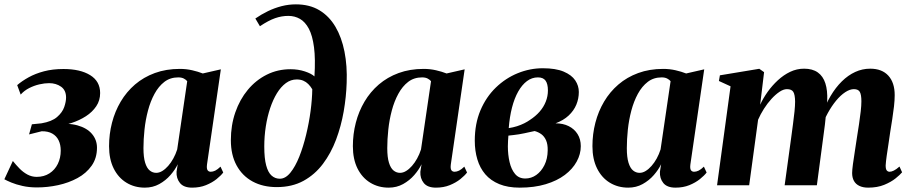

<svg xmlns="http://www.w3.org/2000/svg" viewBox="-32 -851 4184 882"><path d="M138 10Q101.5 10 71.5 3.2Q41.5 -3.5 20 -12.5Q-1.5 -21.5 -12 -27.5L27 -111.5Q41 -94 57.5 -77Q74 -60 94 -49.2Q114 -38.5 136.5 -38.5Q170 -38.5 195 -54.5Q220 -70.5 233.5 -98Q247 -125.5 247 -159Q247 -186.5 237.2 -206.5Q227.5 -226.5 208 -237.5Q188.5 -248.5 159.5 -248L101.5 -233.5L114.5 -280L158.5 -284.5Q206 -292.5 230.2 -313.5Q254.5 -334.5 263 -359.2Q271.5 -384 271.5 -403Q271.5 -436.5 248.5 -452.8Q225.5 -469 193.5 -469Q173 -469 149 -463.5Q125 -458 102.2 -446.5Q79.5 -435 63 -416.5L47 -460Q69 -479 99.8 -496Q130.5 -513 170.2 -523.5Q210 -534 259.5 -534Q336.5 -534 382.2 -505.8Q428 -477.5 428 -423.5Q428 -389.5 410.2 -363Q392.5 -336.5 362.8 -317.2Q333 -298 297 -286.2Q261 -274.5 224.5 -270L216.5 -278Q279.5 -287.5 323.5 -275.2Q367.5 -263 390.5 -235.8Q413.5 -208.5 413.5 -172.5Q413.5 -124.5 389 -89.8Q364.5 -55 324 -33Q283.5 -11 235 -0.5Q186.5 10 138 10Z M919 -96Q916.5 -76.5 921.5 -69.2Q926.5 -62 936 -62Q946 -62 956.8 -67.2Q967.5 -72.5 981 -85.5L993.5 -58.5Q983 -44.5 962.8 -28.2Q942.5 -12 914.2 -0.5Q886 11 850.5 11Q812 11 794.8 -10.2Q777.5 -31.5 779 -62L784.5 -96.5Q772.5 -71.5 751 -46.8Q729.5 -22 699.8 -5.5Q670 11 633.5 11Q586 11 548.8 -11.8Q511.5 -34.5 490.2 -77.2Q469 -120 469 -179.5Q469 -235 482.5 -287.2Q496 -339.5 522.5 -384.2Q549 -429 588.2 -462.8Q627.5 -496.5 679.2 -515.5Q731 -534.5 794 -534.5Q824 -534.5 851 -528.2Q878 -522 899.5 -513.5L982.5 -532.5ZM828 -478Q823 -484.5 812.8 -490Q802.5 -495.5 787 -495.5Q750 -495.5 723.2 -475Q696.5 -454.5 677.8 -420Q659 -385.5 647.8 -343Q636.5 -300.5 631.8 -255.8Q627 -211 627 -170.5Q627 -128.5 634.8 -103.5Q642.5 -78.5 655.8 -67.8Q669 -57 685.5 -57Q699.5 -57 713.5 -65.5Q727.5 -74 740.5 -88.8Q753.5 -103.5 764.2 -123Q775 -142.5 782 -164.5Z M1239.5 8.5Q1176 8.5 1128.5 -17.2Q1081 -43 1054.8 -91.2Q1028.5 -139.5 1028.5 -207Q1028.5 -275.5 1049 -334.8Q1069.5 -394 1106.5 -438.5Q1143.5 -483 1193.5 -508Q1243.5 -533 1302.5 -533Q1338 -533 1368.2 -523Q1398.5 -513 1412.5 -500Q1417.5 -580 1410.5 -633.8Q1403.5 -687.5 1386.8 -719Q1370 -750.5 1346 -764.2Q1322 -778 1292.5 -778Q1262 -778 1231.8 -767.5Q1201.5 -757 1162 -730.5L1141 -766Q1168.5 -785 1199 -799.8Q1229.5 -814.5 1261.8 -822.8Q1294 -831 1327 -831Q1390 -831 1435 -804Q1480 -777 1508.8 -728.2Q1537.5 -679.5 1550.5 -613.8Q1563.5 -548 1560.5 -470.5Q1558.5 -406 1546.8 -338.8Q1535 -271.5 1511.8 -209.5Q1488.5 -147.5 1451.5 -98.2Q1414.5 -49 1362 -20.2Q1309.5 8.5 1239.5 8.5ZM1253.5 -30Q1279.5 -30 1302 -57.8Q1324.5 -85.5 1342.8 -131.2Q1361 -177 1374.2 -231.8Q1387.5 -286.5 1394.8 -341.5Q1402 -396.5 1402.5 -441Q1394.5 -454.5 1384.2 -464.8Q1374 -475 1361 -480.5Q1348 -486 1331 -486Q1304 -486 1281.2 -469.2Q1258.5 -452.5 1240.2 -422.8Q1222 -393 1209 -354Q1196 -315 1189 -270Q1182 -225 1182 -178Q1182 -123.5 1190.8 -91Q1199.5 -58.5 1215.8 -44.2Q1232 -30 1253.5 -30Z M2039 -96Q2036.5 -76.5 2041.5 -69.2Q2046.5 -62 2056 -62Q2066 -62 2076.8 -67.2Q2087.5 -72.5 2101 -85.5L2113.5 -58.5Q2103 -44.5 2082.8 -28.2Q2062.5 -12 2034.2 -0.5Q2006 11 1970.5 11Q1932 11 1914.8 -10.2Q1897.5 -31.5 1899 -62L1904.5 -96.5Q1892.5 -71.5 1871 -46.8Q1849.5 -22 1819.8 -5.5Q1790 11 1753.5 11Q1706 11 1668.8 -11.8Q1631.5 -34.5 1610.2 -77.2Q1589 -120 1589 -179.5Q1589 -235 1602.5 -287.2Q1616 -339.5 1642.5 -384.2Q1669 -429 1708.2 -462.8Q1747.5 -496.5 1799.2 -515.5Q1851 -534.5 1914 -534.5Q1944 -534.5 1971 -528.2Q1998 -522 2019.5 -513.5L2102.5 -532.5ZM1948 -478Q1943 -484.5 1932.8 -490Q1922.5 -495.5 1907 -495.5Q1870 -495.5 1843.2 -475Q1816.5 -454.5 1797.8 -420Q1779 -385.5 1767.8 -343Q1756.5 -300.5 1751.8 -255.8Q1747 -211 1747 -170.5Q1747 -128.5 1754.8 -103.5Q1762.5 -78.5 1775.8 -67.8Q1789 -57 1805.5 -57Q1819.5 -57 1833.5 -65.5Q1847.5 -74 1860.5 -88.8Q1873.5 -103.5 1884.2 -123Q1895 -142.5 1902 -164.5Z M2355.5 11Q2301 11 2261.5 -5.2Q2222 -21.5 2197.2 -50.5Q2172.5 -79.5 2160.8 -119Q2149 -158.5 2149 -204.5Q2149 -282.5 2175 -344Q2201 -405.5 2245.8 -448.8Q2290.5 -492 2346.5 -514.8Q2402.5 -537.5 2461.5 -537.5Q2521 -537.5 2557.5 -522Q2594 -506.5 2610.5 -481.8Q2627 -457 2627 -428.5Q2627 -398 2615.5 -370.2Q2604 -342.5 2580.2 -320.2Q2556.5 -298 2520 -284.5Q2554.5 -284.5 2580.5 -271.5Q2606.5 -258.5 2621.2 -235Q2636 -211.5 2636 -179.5Q2636 -143 2617.2 -108.8Q2598.5 -74.5 2562.8 -47.5Q2527 -20.5 2474.8 -4.8Q2422.5 11 2355.5 11ZM2381 -31Q2408.5 -31 2431.5 -47.2Q2454.5 -63.5 2469 -92.5Q2483.5 -121.5 2484 -160Q2484.5 -188.5 2476.5 -206.5Q2468.5 -224.5 2454.8 -234.5Q2441 -244.5 2424 -249Q2413.5 -247 2401.5 -244.2Q2389.5 -241.5 2376.8 -238.8Q2364 -236 2351.5 -234Q2340 -232.5 2328 -230.8Q2316 -229 2303.5 -228Q2302.5 -217.5 2301.8 -204.5Q2301 -191.5 2301 -179Q2301 -140.5 2308.8 -106.8Q2316.5 -73 2334 -52Q2351.5 -31 2381 -31ZM2305 -262.5Q2325 -265.5 2343 -271.2Q2361 -277 2376 -284.5Q2391 -292 2401.5 -299.5Q2428.5 -317 2447 -338.2Q2465.5 -359.5 2475.2 -384.2Q2485 -409 2485 -435.5Q2485 -465.5 2474.2 -480.5Q2463.5 -495.5 2439 -495.5Q2411.5 -495.5 2388.8 -478.5Q2366 -461.5 2348.5 -430.5Q2331 -399.5 2320 -356.8Q2309 -314 2305 -262.5Z M3139.5 -96Q3137 -76.5 3142 -69.2Q3147 -62 3156.5 -62Q3166.5 -62 3177.2 -67.2Q3188 -72.5 3201.5 -85.5L3214 -58.5Q3203.5 -44.5 3183.2 -28.2Q3163 -12 3134.8 -0.5Q3106.5 11 3071 11Q3032.5 11 3015.2 -10.2Q2998 -31.5 2999.5 -62L3005 -96.5Q2993 -71.5 2971.5 -46.8Q2950 -22 2920.2 -5.5Q2890.5 11 2854 11Q2806.5 11 2769.2 -11.8Q2732 -34.5 2710.8 -77.2Q2689.5 -120 2689.5 -179.5Q2689.5 -235 2703 -287.2Q2716.5 -339.5 2743 -384.2Q2769.5 -429 2808.8 -462.8Q2848 -496.5 2899.8 -515.5Q2951.5 -534.5 3014.5 -534.5Q3044.5 -534.5 3071.5 -528.2Q3098.5 -522 3120 -513.5L3203 -532.5ZM3048.5 -478Q3043.5 -484.5 3033.2 -490Q3023 -495.5 3007.5 -495.5Q2970.5 -495.5 2943.8 -475Q2917 -454.5 2898.2 -420Q2879.5 -385.5 2868.2 -343Q2857 -300.5 2852.2 -255.8Q2847.5 -211 2847.5 -170.5Q2847.5 -128.5 2855.2 -103.5Q2863 -78.5 2876.2 -67.8Q2889.5 -57 2906 -57Q2920 -57 2934 -65.5Q2948 -74 2961 -88.8Q2974 -103.5 2984.8 -123Q2995.5 -142.5 3002.5 -164.5Z M3478 -519.5 3460 -370Q3473.5 -399.5 3494.2 -428.8Q3515 -458 3541.2 -482.2Q3567.5 -506.5 3597.8 -521Q3628 -535.5 3662 -535.5Q3700.5 -535.5 3724.8 -518.2Q3749 -501 3759.5 -468.2Q3770 -435.5 3768 -389Q3767.5 -381.5 3766.5 -370.5Q3765.5 -359.5 3763.8 -347.5Q3762 -335.5 3760.5 -325L3743 -320.5Q3760 -370 3783.2 -409.5Q3806.5 -449 3835.2 -477.2Q3864 -505.5 3896.8 -520.5Q3929.5 -535.5 3965.5 -535.5Q4019.5 -535.5 4048.8 -503.5Q4078 -471.5 4078 -414Q4078 -391 4074.8 -362.2Q4071.5 -333.5 4066.8 -303.5Q4062 -273.5 4057.5 -245Q4054 -219.5 4049.5 -190.2Q4045 -161 4041.2 -134.8Q4037.5 -108.5 4036.5 -91Q4036.5 -73.5 4041.8 -67.8Q4047 -62 4054.5 -62Q4063 -62 4074.2 -67.5Q4085.5 -73 4100 -86L4112 -59.5Q4102.5 -48 4082 -31.5Q4061.5 -15 4030 -2Q3998.5 11 3956 11Q3932.5 11 3915.8 3Q3899 -5 3890.8 -20Q3882.5 -35 3882.5 -56Q3882.5 -69.5 3886.2 -97.2Q3890 -125 3895.2 -157.8Q3900.5 -190.5 3904.5 -219Q3909.5 -250 3914.2 -281.2Q3919 -312.5 3922 -339.8Q3925 -367 3925 -385.5Q3925 -416 3917.8 -428.8Q3910.5 -441.5 3890.5 -441.5Q3872 -441.5 3850.8 -427.5Q3829.5 -413.5 3809 -388.8Q3788.5 -364 3770.8 -331.8Q3753 -299.5 3742 -263L3764.5 -351.5Q3763 -332 3761.2 -314.5Q3759.5 -297 3757.5 -279.2Q3755.5 -261.5 3752.5 -241L3720.5 0H3572.5L3602.5 -218.5Q3606.5 -250 3610.8 -281Q3615 -312 3617.8 -339.2Q3620.5 -366.5 3620.5 -384.5Q3620 -416.5 3612.2 -429Q3604.5 -441.5 3583 -441.5Q3567 -441.5 3548.8 -429.2Q3530.5 -417 3512 -396.8Q3493.5 -376.5 3477.5 -351.5Q3461.5 -326.5 3450.5 -301L3409.5 0H3262L3324 -454.5L3270.5 -479L3275 -505L3456 -535Z"/></svg>

Font: Merriweather 96pt ExtraBold
Style: Italic
Weight: 800
Italic angle: -7.8°
Version: Version 2.101